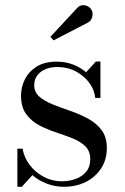

<svg xmlns="http://www.w3.org/2000/svg" viewBox="-20 -705 479 735"><path d="M46.5 10V-136H66.5Q72 -102 93.8 -73.5Q115.5 -45 147.5 -28Q179.5 -11 216.5 -11Q244.5 -11 269.5 -20Q294.5 -29 310 -47.8Q325.5 -66.5 325.5 -95.5Q325.5 -127 306.2 -145.5Q287 -164 257 -175.8Q227 -187.5 193 -198.8Q159 -210 129 -226Q99 -242 79.8 -268.8Q60.5 -295.5 60.5 -339Q60.5 -371 75 -400.8Q89.5 -430.5 119.8 -449.8Q150 -469 197 -469Q231 -469 259.5 -458Q288 -447 309.5 -428.5L347 -469.5H364.5V-330H344.5Q342 -359.5 322.8 -386.5Q303.5 -413.5 271.5 -431Q239.5 -448.5 198 -448.5Q174.5 -448.5 154.5 -440.2Q134.5 -432 122.8 -416.5Q111 -401 111 -379.5Q111 -352 131 -334.8Q151 -317.5 182.8 -305Q214.5 -292.5 250 -280.2Q285.5 -268 317.2 -250.8Q349 -233.5 369 -206.8Q389 -180 389 -138.5Q389 -94 367.2 -60.5Q345.5 -27 308.5 -8.5Q271.5 10 224.5 10Q190 10 159 -2Q128 -14 104 -34.5L63.5 10ZM185 -550.5 173 -564 274 -673Q284 -684 295 -685Q306 -686 315.8 -681Q325.5 -676 330 -667.5Q335 -659.5 334.5 -649.5Q334 -639.5 329.5 -631.2Q325 -623 316.5 -618.5Z"/></svg>

Font: Bodoni Moda
Style: Regular
Weight: 400
Designer: Owen Earl
Foundry: indestructible type
Version: Version 2.005